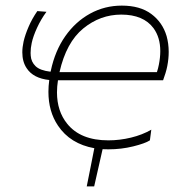

<svg xmlns="http://www.w3.org/2000/svg" viewBox="-20 -527 663 684"><path d="M289 137Q295.5 103.5 302.5 69.5Q309.5 35 316 1Q230 -14.5 186.5 -79.5Q152.5 -130 152.5 -200Q152.5 -220 155.5 -242Q98.5 -248 75 -284Q59.5 -307 59.5 -340.5Q59.5 -358.5 64 -379Q69.5 -403 81.8 -431.5Q94 -460 113 -487.5L145.5 -485Q126 -458.5 112 -428Q98 -397.5 93 -374Q89 -356 89 -338.5Q89 -333.5 89.5 -328.5Q91 -306.5 106.8 -291.2Q122.5 -276 160 -271.5Q160.5 -273 161 -275Q176 -346 212.5 -398Q249 -450 301 -478.5Q353 -507 414 -507Q479 -507 519 -477.2Q559 -447.5 573.5 -398.5Q581 -371.5 581 -342Q581 -318 576 -292Q574 -281 569.5 -266.2Q565 -251.5 561 -241H186.5Q183 -218.5 183 -198Q183 -131 219.5 -86Q267 -27 366 -27Q406.5 -27 446.8 -36.8Q487 -46.5 519 -65L514 -27Q497 -16 454.5 -5.5Q412 5 366 5Q355.5 5 345.5 4.5L315.5 137ZM412 -475Q337 -475 276.5 -425.5Q216 -376 192 -270H539Q543.5 -283.5 546 -297Q551 -322.5 551 -345Q551 -393.5 527 -426.5Q491 -475 412 -475Z"/></svg>

Font: Heraclito Thin
Style: Italic
Weight: 100
Italic angle: -12°
Designer: Kostas Bartsokas (font) & Cristiano Sobral (main changes)
Foundry: Kostas Bartsokas (font) & Cristiano Sobral (main changes)
Version: Version 1.00;July 8, 2020;FontCreator 13.0.0.2655 64-bit